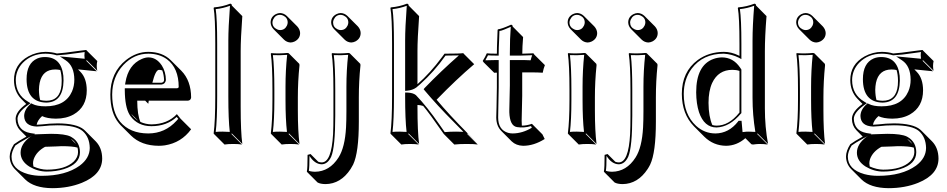

<svg xmlns="http://www.w3.org/2000/svg" viewBox="-20 -718 5094 1033"><path d="M446.8 -232.4Q446.8 -143.1 376.5 -102.5Q335.9 -79.6 280.8 -79.6Q233.4 -80.1 206.5 -93.3Q181.2 -70.3 177.2 -46.9H178.2Q181.2 -46.9 207 -48.8Q245.1 -53.7 290 -54.2Q392.1 -53.7 431.2 -21Q435.5 -17.1 438.5 -14.2L495.1 42.5Q529.3 77.6 529.8 134.8Q529.8 221.2 420.4 265.6Q349.1 294.4 260.7 294.4Q163.1 293.5 115.7 247.6L59.6 191.4Q32.7 163.1 32.2 124Q32.7 92.8 55.2 58.1Q75.2 43 122.1 17.1L87.4 -18.1Q64.5 -42 64 -79.1Q64.9 -118.2 121.1 -158.7L93.8 -186.5Q55.7 -226.1 55.2 -287.1Q55.2 -371.6 132.3 -414.6Q176.3 -438.5 225.1 -439Q259.3 -438.5 286.1 -430.2Q314.9 -431.6 416 -445.8Q431.6 -447.8 443.8 -449.2L446.8 -445.8L503.4 -389.6Q500.5 -375.5 500.5 -363.3Q500.5 -350.1 503.4 -337.4L446.8 -394L443.8 -391.1L500.5 -334.5Q406.7 -344.2 399.9 -344.7L413.6 -330.6Q446.3 -296.4 446.8 -232.4ZM388.7 56.6Q383.3 47.9 377 41Q369.1 33.7 360.8 28.8ZM397 76.2Q371.6 68.4 311.5 68.4Q306.2 68.4 282.2 69.8Q239.7 71.8 222.7 71.8Q176.8 96.7 161.6 137.7Q157.7 149.9 157.7 160.6Q158.2 169.9 159.7 177.7Q197.8 194.3 231.9 194.8Q331.1 194.8 377 150.9Q399.4 128.4 399.9 101.1Q399.9 87.4 397 76.2ZM196.3 -179.7Q211.4 -176.3 229 -175.8Q303.2 -175.8 311 -259.8Q312 -271.5 312 -284.2Q311.5 -317.9 304.2 -341.3Q291.5 -344.2 277.3 -344.2Q208.5 -344.2 193.4 -272.5Q189.9 -254.9 189.5 -235.4Q189.9 -202.1 196.3 -179.7ZM321.8 -284.2Q319.8 -167.5 229 -166Q123.5 -168 123 -292Q123 -377.9 180.7 -403.3Q199.2 -411.1 221.2 -411.1Q309.6 -411.1 320.8 -310.5Q321.8 -297.9 321.8 -284.2ZM379.9 -289.1Q379.4 -362.8 334 -393.1L301.8 -414.6L340.3 -411.1Q358.9 -409.7 435.5 -401.9Q434.1 -411.6 434.1 -419.9Q434.1 -429.7 435.5 -438Q421.4 -436.5 393.1 -432.1Q332.5 -422.9 286.6 -420.4H285.2L283.2 -420.9Q256.8 -428.7 225.1 -429.2Q150.9 -429.2 102.5 -379.9Q65.4 -340.8 64.9 -287.1Q65.4 -208.5 130.9 -170.9L144.5 -162.6L131.8 -153.8Q75.2 -113.8 74.2 -79.1Q76.2 -15.1 141.6 -2.4L168.9 2L145 16.1Q138.7 19.5 124 27.3Q80.6 51.3 62.5 64.9Q42.5 97.2 42 124Q42 193.8 130.9 218.8Q165.5 228 204.1 228Q333 228 408.7 173.3Q462.4 133.3 462.9 78.1Q461.9 19.5 424.3 -13.2Q387.7 -43.9 290 -43.9Q246.1 -43.9 208.5 -39.1H207.5Q178.7 -37.1 178.2 -37.1Q111.3 -39.6 109.9 -94.2Q110.8 -129.4 143.6 -157.7L148.4 -162.1L154.8 -158.7Q179.2 -146 224.1 -146Q332 -146 367.2 -225.6Q379.9 -254.9 379.9 -289.1ZM90.8 104Q90.8 56.6 142.6 18.1Q152.3 11.2 161.1 6.3L163.6 4.9H166Q183.1 4.9 224.1 2.9Q248.5 2 254.9 2Q329.6 2 359.4 16.6Q363.3 18.6 366.2 20.5Q409.7 46.9 410.2 101.1Q410.2 164.6 323.7 191.9Q281.2 205.1 231.9 205.1Q182.6 205.1 137.7 178.2Q91.3 148.9 90.8 104Z M931.6 -104 951.7 -79.1 1008.3 -22.5Q955.6 49.8 867.2 64Q850.1 66.4 834 66.4Q740.2 65.9 684.6 11.2L627.9 -45.4Q622.6 -51.3 618.7 -56.2Q573.7 -110.8 573.7 -209Q573.7 -328.1 658.7 -395.5Q714.4 -439 778.3 -439Q854 -438.5 898.9 -394L955.6 -337.4Q1007.8 -284.2 1008.3 -193.4Q1006.3 -177.2 990.2 -176.3H780.3Q778.3 -165 777.8 -159.7L761.2 -176.3H718.3Q718.8 -99.6 735.4 -62Q763.7 -49.3 794.4 -48.8Q880.9 -49.8 931.6 -104ZM853 -339.4Q843.3 -342.3 835 -342.3Q816.4 -340.3 799.8 -272.9H848.6Q861.8 -274.9 862.8 -287.1Q861.8 -315.9 853 -339.4ZM722.7 -68.8 685.5 -106Q693.4 -94.2 702.1 -85.4Q711.9 -75.7 722.7 -68.8ZM930.7 -88.9Q877 -39.1 794.4 -39.1Q721.2 -39.1 681.6 -93.8Q678.7 -97.7 677.2 -100.6Q651.9 -142.6 651.4 -232.9V-243.2H933.6Q940.9 -245.1 941.4 -250Q941.4 -352.1 877.9 -399.4Q837.4 -428.7 778.3 -429.2Q701.2 -429.2 643.6 -368.2Q584 -304.2 583.5 -209Q584 -113.8 626.5 -62.5Q679.2 -0.5 777.3 0Q868.2 0 930.2 -68.8Q935.1 -74.2 939 -78.6ZM652.8 -263.2 654.8 -274.4Q670.4 -369.6 743.2 -400.9Q762.7 -409.2 778.3 -409.2Q821.8 -409.2 850.6 -365.7Q872.1 -332 872.6 -287.1Q869.1 -265.6 848.6 -263.2Z M1138.2 -200.2V-481.9Q1138.2 -625 1129.4 -674.8L1131.3 -678.2Q1177.2 -682.1 1218.3 -698.2Q1222.7 -697.8 1225.1 -695.8Q1227.1 -692.4 1227.5 -688L1283.7 -631.3Q1274.9 -509.3 1274.9 -443.4V-143.6Q1274.9 -8.8 1283.7 56.6L1227.5 0L1225.1 2.9L1281.7 59.6Q1263.7 56.6 1234.9 56.6Q1206.1 56.6 1188 59.6L1131.3 2.9L1129.4 0Q1138.2 -64.9 1138.2 -200.2ZM1148.4 -200.2Q1148.4 -72.3 1140.6 -8.3Q1160.2 -10.3 1178.2 -9.8Q1197.3 -9.8 1216.3 -8.3Q1208.5 -73.7 1208.5 -200.2V-500Q1208.5 -568.4 1217.3 -687Q1179.7 -672.9 1140.6 -668.9Q1148.4 -615.2 1148.4 -481.9Z M1436 -597.2Q1436 -627.4 1464.4 -642.1Q1475.6 -647.5 1486.8 -647.9Q1507.3 -647 1522.5 -632.8L1579.1 -576.2Q1593.8 -560.1 1594.7 -540.5Q1594.7 -510.3 1565.9 -495.1Q1554.7 -489.7 1543.5 -489.3Q1522.9 -490.2 1507.8 -504.9L1451.2 -561.5Q1436.5 -577.6 1436 -597.2ZM1445.8 -234.9Q1445.8 -367.7 1437 -429.2L1439 -432.1Q1481.9 -428.7 1525.9 -433.1Q1531.7 -432.6 1533.2 -431.6L1589.8 -375Q1591.3 -372.1 1591.3 -366.2Q1582.5 -280.8 1582.5 -194.3V-123.5Q1582.5 -13.7 1591.3 56.6L1535.2 0L1532.7 2.9L1589.4 59.6Q1571.3 56.6 1542.5 56.6Q1513.7 56.6 1495.6 59.6L1439 2.9L1437 0Q1445.8 -68.4 1445.8 -180.2ZM1456.1 -234.9V-180.2Q1456.1 -72.8 1448.2 -8.3Q1467.8 -10.3 1485.8 -9.8Q1504.9 -9.8 1523.9 -8.3Q1516.1 -76.2 1516.1 -180.2V-251Q1516.1 -339.4 1524.9 -422.9Q1489.3 -419.9 1448.2 -421.4Q1456.1 -356.4 1456.1 -234.9ZM1445.8 -597.2Q1445.8 -571.8 1470.7 -560.1Q1479 -556.2 1486.8 -556.2Q1512.2 -556.2 1523.9 -580.6Q1527.8 -589.4 1527.8 -597.2Q1527.8 -622.6 1503.4 -634.3Q1494.6 -638.2 1486.8 -638.2Q1461.4 -638.2 1449.7 -613.3Q1445.8 -605 1445.8 -597.2Z M1761.7 -597.2Q1761.7 -627.4 1790.5 -642.1Q1801.8 -647.5 1813 -647.9Q1833.5 -647 1848.6 -632.8L1905.3 -576.2Q1919.9 -560.1 1920.4 -540.5Q1920.4 -510.3 1892.1 -495.1Q1880.9 -489.7 1869.6 -489.3Q1849.1 -490.2 1834 -504.9L1777.3 -561.5Q1762.2 -577.6 1761.7 -597.2ZM1910.6 -194.3V-63.5Q1910.6 103 1879.9 167.5Q1873.5 180.2 1866.2 191.4Q1813.5 271.5 1731.4 272.5Q1703.1 272 1688.5 263.7L1631.8 207L1630.9 204.1Q1634.8 188 1634.8 115.2L1650.9 110.8L1692.4 152.3Q1701.7 155.8 1710.9 155.8Q1763.7 155.8 1772 3.9Q1773.9 -35.6 1773.9 -96.2V-234.9Q1773.9 -367.7 1764.6 -429.2L1767.1 -432.1Q1810.1 -428.7 1854 -433.1Q1859.9 -432.6 1861.3 -431.6L1918 -375Q1919.4 -372.1 1919.4 -366.2Q1910.6 -280.8 1910.6 -194.3ZM1843.8 -251Q1843.8 -339.4 1853 -422.9Q1817.4 -419.9 1775.9 -421.4Q1783.7 -356.9 1783.7 -234.9V-96.2Q1783.7 74.2 1761.7 125.5Q1743.2 165 1710.9 166Q1672.9 165 1645 120.6Q1645 181.2 1641.6 200.7Q1645 202.1 1649.9 203.4Q1654.8 204.6 1661.6 205.3Q1668.5 206.1 1674.8 206.1Q1752.9 205.1 1801.3 129.4Q1835.9 75.2 1841.8 -32.7Q1843.8 -70.8 1843.8 -120.1ZM1772 -597.2Q1772 -571.8 1796.4 -560.1Q1805.2 -556.2 1813 -556.2Q1838.4 -556.2 1850.1 -580.6Q1854 -589.4 1854 -597.2Q1854 -622.6 1829.1 -634.3Q1820.3 -638.2 1813 -638.2Q1787.6 -638.2 1775.9 -613.3Q1772 -605 1772 -597.2Z M2089.4 -200.2V-481.9Q2089.4 -625 2080.6 -674.8L2082.5 -678.2Q2128.4 -682.1 2169.4 -698.2Q2173.8 -697.8 2176.3 -695.8Q2178.2 -692.4 2178.7 -688L2234.9 -631.3Q2226.1 -509.3 2226.1 -443.4V-265.1Q2293.9 -324.2 2358.4 -411.1Q2365.7 -420.9 2371.6 -429.2Q2453.1 -429.2 2472.7 -432.1L2474.6 -429.2L2531.2 -372.6Q2433.6 -289.6 2329.1 -181.6Q2393.1 -104.5 2500.5 3.9Q2530.8 34.7 2552.2 56.6L2495.6 0L2493.7 2.9L2550.3 59.6Q2535.2 56.6 2490.2 56.6Q2450.2 56.6 2424.3 59.6L2367.7 2.9Q2289.1 -109.9 2256.8 -147.9Q2242.2 -152.8 2226.1 -153.3V-143.6Q2226.1 -8.8 2234.9 56.6L2178.7 0L2176.3 2.9L2232.9 59.6Q2214.8 56.6 2186 56.6Q2157.2 56.6 2139.2 59.6L2082.5 2.9L2080.6 0Q2089.4 -64.9 2089.4 -200.2ZM2099.6 -200.2Q2099.6 -72.3 2091.8 -8.3Q2111.3 -10.3 2129.4 -9.8Q2148.4 -9.8 2167.5 -8.3Q2159.7 -73.7 2159.7 -200.2V-220.2H2169.9Q2202.6 -218.8 2217.3 -206.5L2217.8 -206.1Q2278.8 -142.6 2343.3 -49.3Q2349.6 -40 2372.6 -7.3Q2401.4 -9.8 2433.6 -9.8Q2452.1 -9.8 2473.1 -8.8Q2456.1 -26.9 2423.3 -59.6Q2330.1 -153.3 2264.6 -231.4L2259.3 -238.3L2265.1 -245.1Q2352.5 -335.4 2448.7 -419.9Q2423.3 -418.9 2377 -418.9Q2316.9 -333.5 2240.7 -265.1Q2228.5 -254.4 2219.7 -247.1Q2200.2 -232.9 2170.4 -230L2159.7 -229V-500Q2159.7 -568.4 2168.5 -687Q2130.9 -672.9 2091.8 -668.9Q2099.6 -615.2 2099.6 -481.9Z M2653.3 -429.2Q2653.3 -460.9 2655.3 -506.3Q2656.7 -540 2657.2 -557.1L2659.2 -560.1Q2679.7 -563 2719.2 -580.6Q2725.1 -583 2729 -585Q2733.9 -584.5 2735.8 -583Q2737.8 -579.6 2738.3 -575.2L2794.4 -518.6Q2790 -463.9 2790 -429.2Q2807.6 -429.7 2850.1 -431.2L2855 -423.8L2911.6 -367.7Q2903.8 -347.7 2899.9 -326.7Q2878.9 -328.6 2827.6 -328.6H2789.6V-202.6Q2789.6 -167.5 2787.6 -113.8Q2786.6 -81.5 2786.6 -69.3Q2786.6 -53.2 2787.6 -42Q2813.5 -42 2841.8 -51.8L2898.4 4.9L2910.6 29.8Q2852.5 66.4 2794.4 66.4Q2756.8 65.4 2732.9 42.5L2676.3 -14.2Q2650.4 -41 2649.9 -85.9Q2649.9 -98.1 2651.4 -141.1Q2653.3 -213.4 2653.3 -248V-327.1Q2645 -326.7 2638.7 -326.7L2582 -382.8L2577.1 -390.1Q2591.3 -412.6 2599.1 -431.2Q2614.3 -429.2 2653.3 -429.2ZM2663.1 -429.2V-418.9H2652.8Q2620.6 -418.9 2605.5 -420.4Q2599.1 -406.7 2591.3 -393.6Q2616.2 -394.5 2652.8 -395H2663.1V-248Q2663.1 -212.4 2661.1 -140.6Q2660.2 -98.6 2660.2 -85.9Q2660.2 -19.5 2713.4 -3.4Q2725.6 0 2738.3 0Q2791.5 -0.5 2841.3 -30.8L2836.9 -39.6Q2798.8 -28.3 2761.7 -34.2Q2722.7 -40.5 2720.2 -114.3Q2720.2 -120.6 2720.2 -126Q2720.2 -138.7 2721.2 -170.9Q2723.1 -224.6 2723.1 -258.8V-395H2771Q2809.6 -395 2835 -393.6Q2838.4 -408.2 2843.3 -420.9Q2800.8 -419.4 2780.3 -418.9H2723.1V-429.2Q2723.1 -511.7 2728 -573.7Q2685.5 -555.2 2678.7 -553.7Q2672.4 -552.2 2667 -551.3Q2667 -536.1 2665.5 -506.3Q2663.1 -460.4 2663.1 -429.2Z M3034.2 -597.2Q3034.2 -627.4 3062.5 -642.1Q3073.7 -647.5 3085 -647.9Q3105.5 -647 3120.6 -632.8L3177.2 -576.2Q3191.9 -560.1 3192.9 -540.5Q3192.9 -510.3 3164.1 -495.1Q3152.8 -489.7 3141.6 -489.3Q3121.1 -490.2 3106 -504.9L3049.3 -561.5Q3034.7 -577.6 3034.2 -597.2ZM3043.9 -234.9Q3043.9 -367.7 3035.2 -429.2L3037.1 -432.1Q3080.1 -428.7 3124 -433.1Q3129.9 -432.6 3131.3 -431.6L3188 -375Q3189.5 -372.1 3189.5 -366.2Q3180.7 -280.8 3180.7 -194.3V-123.5Q3180.7 -13.7 3189.5 56.6L3133.3 0L3130.9 2.9L3187.5 59.6Q3169.4 56.6 3140.6 56.6Q3111.8 56.6 3093.8 59.6L3037.1 2.9L3035.2 0Q3043.9 -68.4 3043.9 -180.2ZM3054.2 -234.9V-180.2Q3054.2 -72.8 3046.4 -8.3Q3065.9 -10.3 3084 -9.8Q3103 -9.8 3122.1 -8.3Q3114.3 -76.2 3114.3 -180.2V-251Q3114.3 -339.4 3123 -422.9Q3087.4 -419.9 3046.4 -421.4Q3054.2 -356.4 3054.2 -234.9ZM3043.9 -597.2Q3043.9 -571.8 3068.8 -560.1Q3077.1 -556.2 3085 -556.2Q3110.4 -556.2 3122.1 -580.6Q3126 -589.4 3126 -597.2Q3126 -622.6 3101.6 -634.3Q3092.8 -638.2 3085 -638.2Q3059.6 -638.2 3047.9 -613.3Q3043.9 -605 3043.9 -597.2Z M3359.9 -597.2Q3359.9 -627.4 3388.7 -642.1Q3399.9 -647.5 3411.1 -647.9Q3431.6 -647 3446.8 -632.8L3503.4 -576.2Q3518.1 -560.1 3518.6 -540.5Q3518.6 -510.3 3490.2 -495.1Q3479 -489.7 3467.8 -489.3Q3447.3 -490.2 3432.1 -504.9L3375.5 -561.5Q3360.4 -577.6 3359.9 -597.2ZM3508.8 -194.3V-63.5Q3508.8 103 3478 167.5Q3471.7 180.2 3464.4 191.4Q3411.6 271.5 3329.6 272.5Q3301.3 272 3286.6 263.7L3230 207L3229 204.1Q3232.9 188 3232.9 115.2L3249 110.8L3290.5 152.3Q3299.8 155.8 3309.1 155.8Q3361.8 155.8 3370.1 3.9Q3372.1 -35.6 3372.1 -96.2V-234.9Q3372.1 -367.7 3362.8 -429.2L3365.2 -432.1Q3408.2 -428.7 3452.1 -433.1Q3458 -432.6 3459.5 -431.6L3516.1 -375Q3517.6 -372.1 3517.6 -366.2Q3508.8 -280.8 3508.8 -194.3ZM3441.9 -251Q3441.9 -339.4 3451.2 -422.9Q3415.5 -419.9 3374 -421.4Q3381.8 -356.9 3381.8 -234.9V-96.2Q3381.8 74.2 3359.9 125.5Q3341.3 165 3309.1 166Q3271 165 3243.2 120.6Q3243.2 181.2 3239.7 200.7Q3243.2 202.1 3248 203.4Q3252.9 204.6 3259.8 205.3Q3266.6 206.1 3272.9 206.1Q3351.1 205.1 3399.4 129.4Q3434.1 75.2 3439.9 -32.7Q3441.9 -70.8 3441.9 -120.1ZM3370.1 -597.2Q3370.1 -571.8 3394.5 -560.1Q3403.3 -556.2 3411.1 -556.2Q3436.5 -556.2 3448.2 -580.6Q3452.1 -589.4 3452.1 -597.2Q3452.1 -622.6 3427.2 -634.3Q3418.5 -638.2 3411.1 -638.2Q3385.7 -638.2 3374 -613.3Q3370.1 -605 3370.1 -597.2Z M3812.5 -45.4Q3824.2 -42 3835.4 -42Q3900.9 -42 3956.1 -109.9Q3958 -111.8 3958.5 -112.8V-336.4Q3941.4 -342.3 3920.4 -342.3Q3844.7 -342.3 3811.5 -271.5Q3792 -228.5 3792 -164.6Q3792.5 -90.8 3812.5 -45.4ZM3990.2 25.4Q3943.8 65.9 3886.2 66.4Q3818.4 65.4 3770 18.1L3713.4 -38.6Q3648.9 -104.5 3648.4 -212.9Q3648.4 -332 3734.4 -395.5Q3793.9 -438.5 3874.5 -439Q3914.6 -439 3954.6 -419.4Q3957.5 -418 3958.5 -417V-481.9Q3958.5 -625 3949.7 -674.8L3951.7 -678.2Q3997.6 -682.1 4038.6 -698.2Q4043 -697.8 4045.4 -695.8Q4047.4 -692.4 4047.9 -688L4104 -631.3Q4095.2 -520 4095.2 -443.4V-135.3Q4095.2 -34.7 4112.3 56.6L4055.7 0L4053.7 2.9L4110.4 59.6Q4090.8 56.6 4065.9 56.6Q4053.7 56.6 4031.2 59.6Q4024.9 59.1 4022.9 58.1ZM3960.9 -55.7 3960.4 -58.1H3958.5ZM3950.7 -64 3953.6 -67.9H3969.7L3975.1 -7.3Q3997.6 -10.3 4009.3 -9.8Q4026.9 -9.8 4043.9 -8.3Q4028.8 -99.1 4028.8 -191.9V-500Q4028.8 -577.6 4037.6 -687Q4000 -672.9 3960.9 -668.9Q3968.8 -615.2 3968.8 -481.9V-399.9L3953.6 -408.2Q3917.5 -426.3 3874.5 -429.2Q3761.7 -429.2 3701.2 -348.6Q3659.2 -292 3658.7 -212.9Q3658.7 -102.5 3725.1 -41Q3770.5 0 3829.6 0Q3901.4 -1 3950.7 -64ZM3968.8 -109.4 3966.3 -106.9Q3905.3 -34.7 3835.4 -32.2Q3768.6 -32.2 3740.7 -114.7Q3726.1 -159.7 3725.6 -221.2Q3725.6 -367.2 3818.8 -400.9Q3840.3 -408.7 3863.8 -409.2Q3924.3 -409.2 3961.4 -355Q3964.8 -350.1 3967.3 -346.2L3968.8 -343.8Z M4263.7 -597.2Q4263.7 -627.4 4292 -642.1Q4303.2 -647.5 4314.5 -647.9Q4335 -647 4350.1 -632.8L4406.7 -576.2Q4421.4 -560.1 4422.4 -540.5Q4422.4 -510.3 4393.6 -495.1Q4382.3 -489.7 4371.1 -489.3Q4350.6 -490.2 4335.4 -504.9L4278.8 -561.5Q4264.2 -577.6 4263.7 -597.2ZM4273.4 -234.9Q4273.4 -367.7 4264.6 -429.2L4266.6 -432.1Q4309.6 -428.7 4353.5 -433.1Q4359.4 -432.6 4360.8 -431.6L4417.5 -375Q4418.9 -372.1 4418.9 -366.2Q4410.2 -280.8 4410.2 -194.3V-123.5Q4410.2 -13.7 4418.9 56.6L4362.8 0L4360.4 2.9L4417 59.6Q4398.9 56.6 4370.1 56.6Q4341.3 56.6 4323.2 59.6L4266.6 2.9L4264.6 0Q4273.4 -68.4 4273.4 -180.2ZM4283.7 -234.9V-180.2Q4283.7 -72.8 4275.9 -8.3Q4295.4 -10.3 4313.5 -9.8Q4332.5 -9.8 4351.6 -8.3Q4343.8 -76.2 4343.8 -180.2V-251Q4343.8 -339.4 4352.5 -422.9Q4316.9 -419.9 4275.9 -421.4Q4283.7 -356.4 4283.7 -234.9ZM4273.4 -597.2Q4273.4 -571.8 4298.3 -560.1Q4306.6 -556.2 4314.5 -556.2Q4339.8 -556.2 4351.6 -580.6Q4355.5 -589.4 4355.5 -597.2Q4355.5 -622.6 4331.1 -634.3Q4322.3 -638.2 4314.5 -638.2Q4289.1 -638.2 4277.3 -613.3Q4273.4 -605 4273.4 -597.2Z M4946.3 -232.4Q4946.3 -143.1 4876 -102.5Q4835.4 -79.6 4780.3 -79.6Q4732.9 -80.1 4706.1 -93.3Q4680.7 -70.3 4676.8 -46.9H4677.7Q4680.7 -46.9 4706.5 -48.8Q4744.6 -53.7 4789.6 -54.2Q4891.6 -53.7 4930.7 -21Q4935.1 -17.1 4938 -14.2L4994.6 42.5Q5028.8 77.6 5029.3 134.8Q5029.3 221.2 4919.9 265.6Q4848.6 294.4 4760.3 294.4Q4662.6 293.5 4615.2 247.6L4559.1 191.4Q4532.2 163.1 4531.7 124Q4532.2 92.8 4554.7 58.1Q4574.7 43 4621.6 17.1L4586.9 -18.1Q4564 -42 4563.5 -79.1Q4564.5 -118.2 4620.6 -158.7L4593.3 -186.5Q4555.2 -226.1 4554.7 -287.1Q4554.7 -371.6 4631.8 -414.6Q4675.8 -438.5 4724.6 -439Q4758.8 -438.5 4785.6 -430.2Q4814.5 -431.6 4915.5 -445.8Q4931.2 -447.8 4943.4 -449.2L4946.3 -445.8L5002.9 -389.6Q5000 -375.5 5000 -363.3Q5000 -350.1 5002.9 -337.4L4946.3 -394L4943.4 -391.1L5000 -334.5Q4906.2 -344.2 4899.4 -344.7L4913.1 -330.6Q4945.8 -296.4 4946.3 -232.4ZM4888.2 56.6Q4882.8 47.9 4876.5 41Q4868.7 33.7 4860.4 28.8ZM4896.5 76.2Q4871.1 68.4 4811 68.4Q4805.7 68.4 4781.7 69.8Q4739.3 71.8 4722.2 71.8Q4676.3 96.7 4661.1 137.7Q4657.2 149.9 4657.2 160.6Q4657.7 169.9 4659.2 177.7Q4697.3 194.3 4731.4 194.8Q4830.6 194.8 4876.5 150.9Q4898.9 128.4 4899.4 101.1Q4899.4 87.4 4896.5 76.2ZM4695.8 -179.7Q4710.9 -176.3 4728.5 -175.8Q4802.7 -175.8 4810.5 -259.8Q4811.5 -271.5 4811.5 -284.2Q4811 -317.9 4803.7 -341.3Q4791 -344.2 4776.9 -344.2Q4708 -344.2 4692.9 -272.5Q4689.5 -254.9 4689 -235.4Q4689.5 -202.1 4695.8 -179.7ZM4821.3 -284.2Q4819.3 -167.5 4728.5 -166Q4623 -168 4622.6 -292Q4622.6 -377.9 4680.2 -403.3Q4698.7 -411.1 4720.7 -411.1Q4809.1 -411.1 4820.3 -310.5Q4821.3 -297.9 4821.3 -284.2ZM4879.4 -289.1Q4878.9 -362.8 4833.5 -393.1L4801.3 -414.6L4839.8 -411.1Q4858.4 -409.7 4935.1 -401.9Q4933.6 -411.6 4933.6 -419.9Q4933.6 -429.7 4935.1 -438Q4920.9 -436.5 4892.6 -432.1Q4832 -422.9 4786.1 -420.4H4784.7L4782.7 -420.9Q4756.3 -428.7 4724.6 -429.2Q4650.4 -429.2 4602.1 -379.9Q4564.9 -340.8 4564.5 -287.1Q4564.9 -208.5 4630.4 -170.9L4644 -162.6L4631.3 -153.8Q4574.7 -113.8 4573.7 -79.1Q4575.7 -15.1 4641.1 -2.4L4668.5 2L4644.5 16.1Q4638.2 19.5 4623.5 27.3Q4580.1 51.3 4562 64.9Q4542 97.2 4541.5 124Q4541.5 193.8 4630.4 218.8Q4665 228 4703.6 228Q4832.5 228 4908.2 173.3Q4961.9 133.3 4962.4 78.1Q4961.4 19.5 4923.8 -13.2Q4887.2 -43.9 4789.6 -43.9Q4745.6 -43.9 4708 -39.1H4707Q4678.2 -37.1 4677.7 -37.1Q4610.8 -39.6 4609.4 -94.2Q4610.4 -129.4 4643.1 -157.7L4647.9 -162.1L4654.3 -158.7Q4678.7 -146 4723.6 -146Q4831.5 -146 4866.7 -225.6Q4879.4 -254.9 4879.4 -289.1ZM4590.3 104Q4590.3 56.6 4642.1 18.1Q4651.9 11.2 4660.6 6.3L4663.1 4.9H4665.5Q4682.6 4.9 4723.6 2.9Q4748 2 4754.4 2Q4829.1 2 4858.9 16.6Q4862.8 18.6 4865.7 20.5Q4909.2 46.9 4909.7 101.1Q4909.7 164.6 4823.2 191.9Q4780.8 205.1 4731.4 205.1Q4682.1 205.1 4637.2 178.2Q4590.8 148.9 4590.3 104Z"/></svg>

Font: Linux Biolinum Shadow O
Style: Regular
Weight: 400
Designer: Philipp H. Poll
Foundry: Philipp H. Poll
Version: Version 1.0.4